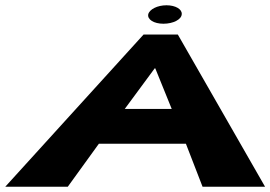

<svg xmlns="http://www.w3.org/2000/svg" viewBox="-43 -708 1025 728"><path d="M588.3 -688C554.3 -688 524 -673 519.1 -654C515 -634 540.6 -618 576.6 -618C613.6 -618 645 -634 646.1 -654C648 -673 622.3 -688 588.3 -688ZM631.3 -577H501.3L-23 0H214L331.9 -163H661.9L725 0H962ZM608.1 -295H430.1L543.7 -449H545.7Z"/></svg>

Font: Hussar Milosc
Style: Obl
Weight: 700
Foundry: Cannot Into Space Fonts
Version: Version 1.02